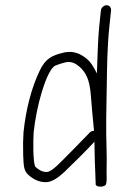

<svg xmlns="http://www.w3.org/2000/svg" viewBox="-20 -701 478 737"><path d="M340.9 -199C334.9 -199 329.6 -197 325.2 -193L310.7 -178C284 -150.6 232.1 -96.9 201 -67C183.3 -50.3 170 -41.7 161.3 -41C140.5 -39.5 125.8 -51.9 115.4 -61C105.8 -80.4 107.3 -166.7 109.3 -194C114.4 -242.4 126.2 -300.5 139 -343C147.6 -371.5 169.5 -440.9 194.2 -450C208.1 -455.3 220.8 -459.3 232.4 -462C254.6 -466.7 271.5 -456.2 283.7 -446C312.5 -421.9 323.4 -390.3 328 -343C331.9 -292.2 336.1 -248.8 340.9 -199ZM367.3 -661 360.9 -600C355.5 -548.3 354 -468.1 351.9 -419C341.5 -440.7 328.6 -463.2 311 -477C291.4 -492.3 265 -507.2 228.4 -500C181.2 -489 155.4 -478.4 132 -429C100.2 -361.5 79.6 -282.5 70.2 -193C68.5 -169.7 68 -140.3 69 -105C70.9 -70.7 69.8 -48.6 86.4 -32C103.2 -16.4 127.6 0.5 161.2 -2C179.4 -4 201.1 -16.7 226.2 -40C259.7 -72.2 315.2 -126.8 342.5 -157C343.1 -125 343.1 -125 343.9 -85C346 -40.5 346.1 -22.8 347.3 7C348.7 18.9 386 18.7 387.6 4C390.9 -10.6 388.7 -24.7 389.1 -39.5C391.5 -115.4 386.4 -161.8 387.7 -245L389.6 -359C391 -441.4 391.1 -516 399.9 -600L406.3 -661C407.4 -671.6 400 -681 389.4 -681C378.8 -681 368.4 -671.6 367.3 -661Z"/></svg>

Font: Just Breathe
Style: Obl2
Weight: 400
Foundry: Cannot Into Space Fonts
Version: Version 0.72